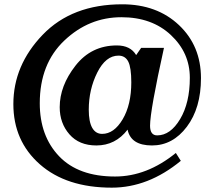

<svg xmlns="http://www.w3.org/2000/svg" viewBox="-20 -739 974 884"><path d="M494.6 125Q285.6 125 163.6 17.6Q41.5 -89.8 41.5 -259.8Q41.5 -438.5 176.5 -578.9Q311.5 -719.2 542.5 -719.2Q702.6 -719.2 804 -623.5Q905.3 -527.8 905.3 -379.4Q905.3 -241.7 840.3 -155.5Q775.4 -69.3 679.7 -69.3Q582.5 -69.3 567.4 -142.1Q511.7 -69.3 423.8 -69.3Q344.2 -69.3 299.6 -120.6Q254.9 -171.9 254.9 -245.6Q254.9 -343.8 327.6 -436.8Q400.4 -529.8 518.1 -529.8Q580.6 -529.8 606.9 -485.4L629.9 -518.6H734.9Q670.9 -229 670.9 -160.2Q670.9 -115.7 703.6 -115.7Q764.6 -115.7 809.3 -190.7Q854 -265.6 854 -380.9Q854 -496.1 766.6 -577.9Q679.2 -659.7 539.1 -659.7Q389.6 -659.7 276.4 -552.5Q163.1 -445.3 163.1 -263.7Q163.1 -112.8 252.2 -19.5Q341.3 73.7 509.8 73.7Q656.2 73.7 789.6 -34.7L812.5 1.5Q662.6 125 494.6 125ZM450.2 -122.6Q504.9 -122.6 544.7 -189.7Q584.5 -256.8 584.5 -359.9Q584.5 -427.7 570.6 -455.3Q556.6 -482.9 525.4 -482.9Q466.8 -482.9 427.7 -404.8Q388.7 -326.7 388.7 -233.9Q388.7 -178.7 404.5 -150.6Q420.4 -122.6 450.2 -122.6Z"/></svg>

Font: Munson
Style: Bold
Weight: 700
Designer: Paul James MIller
Foundry: High-Logic / Made with FontCreator
Version: Version 2.10;May 5, 2019;FontCreator 11.5.0.2430 64-bit